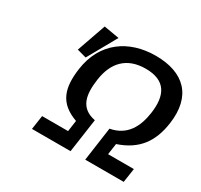

<svg xmlns="http://www.w3.org/2000/svg" viewBox="-158 -973 1231 1177"><g transform="rotate(30 457.5 -384.0)"><path d="M194.8 0H467.8L502 -238.8C385.3 -261.2 376.5 -355.5 391.1 -460.9C409.2 -591.3 481.9 -668.5 615.2 -668.5C756.8 -668.5 798.3 -584 779.3 -450.7C764.6 -348.1 720.2 -259.8 605.5 -238.8L571.8 0H844.2L858.9 -99.1H676.3L687.5 -177.2C828.1 -224.1 890.6 -316.4 910.2 -453.1C939.9 -660.6 829.1 -768.1 629.4 -768.1C438.5 -768.1 289.1 -664.6 260.7 -461.9C241.2 -319.8 267.6 -226.1 404.3 -177.2L393.1 -99.1H209.5ZM260.7 -543.5 375.5 -748 267.1 -766.6 195.3 -561.5Z"/></g></svg>

Font: Winston SemiBold
Style: Italic
Weight: 600
Italic angle: -8.13011°
Designer: Vernon Adams, Kim Jin-seong, David Berlow, Cristiano Sobral
Foundry: The Winston Project Authors
Version: Version 3.004